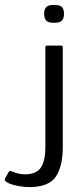

<svg xmlns="http://www.w3.org/2000/svg" viewBox="-113 -658 331 783"><path d="M-92 69 -78 44Q-75 39 -72.5 39Q-70 39 -65 41Q-37 53 -9 53Q37 52 54.5 24Q72 -4 72 -57V-465Q72 -472 79 -472H136Q143 -472 143 -465V-57Q143 20 114.5 62.5Q86 105 6 105Q-14 105 -36 101Q-58 97 -74 91Q-82 87 -89 82Q-96 77 -92 69ZM148 -602Q148 -584 140 -574.5Q132 -565 107 -565Q83 -565 75 -574.5Q67 -584 67 -602Q67 -619 75 -628.5Q83 -638 107 -638Q133 -638 140.5 -628.5Q148 -619 148 -602Z"/></svg>

Font: Glory
Style: Regular
Weight: 400
Designer: Robert Leuschke
Foundry: Robert Leuschke
Version: Version 1.011